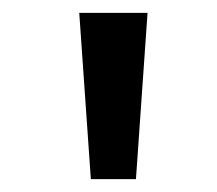

<svg xmlns="http://www.w3.org/2000/svg" viewBox="-20 -749 337 298"><path d="M121 -471 103 -729H209L191 -471Z"/></svg>

Font: Noto Sans Bengali Condensed Medium
Style: Regular
Weight: 500
Width: 3
Designer: Jelle Bosma - Monotype Design Team
Foundry: Monotype Imaging Inc.
Version: Version 2.003